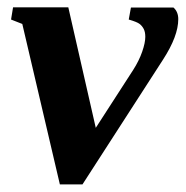

<svg xmlns="http://www.w3.org/2000/svg" viewBox="-20 -479 493 509"><path d="M161.1 -459.5 233.9 -140.1 333 -293.5Q348.6 -317.9 356.9 -341.8Q365.2 -365.7 365.2 -381.3Q365.2 -394 361.1 -402.1Q356.9 -410.2 350.1 -415.5Q343.3 -420.9 321.3 -427.2L327.1 -459H439.9Q452.6 -447.8 452.6 -428.2Q452.6 -383.3 412.1 -320.8L198.7 9.8H138.7L39.1 -415.5L9.3 -427.2L14.6 -459.5Z"/></svg>

Font: Tinos
Style: Bold Italic
Weight: 700
Italic angle: -16.333°
Designer: Steve Matteson
Foundry: Monotype Imaging Inc.
Version: Version 1.23